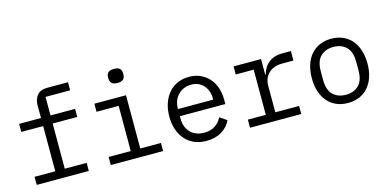

<svg xmlns="http://www.w3.org/2000/svg" viewBox="-72 -1148 3143 1560"><g transform="rotate(-15 1500.0 -368.0)"><path d="M83 -68H257V-448H73V-516H257V-622Q257 -674 284.5 -707Q312 -740 371 -740H544V-672H337V-516H544V-448H337V-68H521V0H83Z M932 -630Q897 -630 883 -644.5Q869 -659 869 -681V-697Q869 -719 883 -733.5Q897 -748 932 -748Q967 -748 981 -733.5Q995 -719 995 -697V-681Q995 -659 981 -644.5Q967 -630 932 -630ZM706 -68H892V-448H706V-516H972V-68H1146V0H706Z M1509 12Q1453 12 1408.5 -7Q1364 -26 1332.5 -61.5Q1301 -97 1284 -146.5Q1267 -196 1267 -257Q1267 -319 1284.5 -369Q1302 -419 1333 -454.5Q1364 -490 1407.5 -509Q1451 -528 1504 -528Q1556 -528 1598.5 -509Q1641 -490 1671 -456.5Q1701 -423 1717 -377Q1733 -331 1733 -276V-238H1351V-214Q1351 -180 1362 -151Q1373 -122 1393.5 -101Q1414 -80 1443.5 -68.5Q1473 -57 1509 -57Q1561 -57 1599 -81Q1637 -105 1657 -147L1716 -107Q1693 -55 1639.5 -21.5Q1586 12 1509 12ZM1504 -462Q1471 -462 1443 -450Q1415 -438 1394.5 -417Q1374 -396 1362.5 -367.5Q1351 -339 1351 -305V-298H1647V-309Q1647 -343 1636.5 -371Q1626 -399 1607.5 -419.5Q1589 -440 1562.5 -451Q1536 -462 1504 -462Z M1877 -68H2028V-448H1877V-516H2108V-386H2113Q2129 -447 2173.5 -481.5Q2218 -516 2287 -516H2359V-436H2262Q2193 -436 2150.5 -396Q2108 -356 2108 -291V-68H2308V0H1877Z M2700 12Q2646 12 2602.5 -7Q2559 -26 2528.5 -61.5Q2498 -97 2482 -146.5Q2466 -196 2466 -258Q2466 -319 2482 -369Q2498 -419 2528.5 -454.5Q2559 -490 2602.5 -509Q2646 -528 2700 -528Q2754 -528 2797.5 -509Q2841 -490 2871.5 -454.5Q2902 -419 2918 -369Q2934 -319 2934 -258Q2934 -196 2918 -146.5Q2902 -97 2871.5 -61.5Q2841 -26 2797.5 -7Q2754 12 2700 12ZM2700 -57Q2767 -57 2808 -97Q2849 -137 2849 -221V-295Q2849 -379 2808 -419Q2767 -459 2700 -459Q2633 -459 2592 -419Q2551 -379 2551 -295V-221Q2551 -137 2592 -97Q2633 -57 2700 -57Z"/></g></svg>

Font: IBM Plox Mono
Style: Regular
Weight: 400
Monospace: yes
Designer: Mike Abbink, Paul van der Laan, Pieter van Rosmalen
Foundry: Bold Monday
Version: Version 2.1